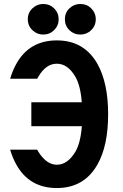

<svg xmlns="http://www.w3.org/2000/svg" viewBox="-20 -948 626 978"><path d="M389.2 -927.7Q422.4 -927.7 444.3 -905.8Q467.8 -882.3 467.8 -850.1Q467.8 -816.9 444.8 -794.4Q421.4 -772 389.2 -772Q356.4 -772 334 -793.9Q310.5 -816.4 310.5 -850.1Q310.5 -883.3 334 -905.8Q357.4 -927.7 389.2 -927.7ZM200.2 -927.7Q233.4 -927.7 255.4 -905.8Q278.8 -882.3 278.8 -850.1Q278.8 -817.4 255.9 -794.7Q232.9 -772 200.2 -772Q168.5 -772 145.5 -793.9Q121.6 -816.4 121.6 -850.1Q121.6 -883.3 145.5 -905.8Q168.5 -927.7 200.2 -927.7ZM31.7 -185.5H169.4Q172.4 -179.7 175.8 -174.3Q217.3 -108.9 269.5 -108.9Q324.2 -108.9 363.8 -174.8Q390.1 -218.8 397 -305.2H139.6V-427.2H396.5Q390.1 -512.7 363.3 -558.1Q324.7 -623.5 269.5 -623.5Q214.4 -623.5 175.8 -558.1Q170.9 -549.8 169.4 -546.9H31.7Q43.9 -587.9 62.5 -621.6Q128.9 -742.2 269.5 -742.2Q408.7 -742.2 476.6 -622.1Q530.8 -524.9 530.8 -366.2Q530.8 -206.1 476.6 -110.4Q408.7 9.8 269.5 9.8Q128.9 9.8 62.5 -110.8Q43.9 -144.5 31.7 -185.5Z"/></svg>

Font: Consola Mono
Style: Bold
Weight: 700
Monospace: yes
Designer: Wojciech Kalinowski "wmk69" (wmk69@o2.pl)
Foundry: Wojciech Kalinowski "wmk69" (wmk69@o2.pl)
Version: Version 2.1.0